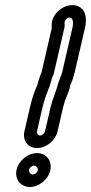

<svg xmlns="http://www.w3.org/2000/svg" viewBox="-20 -750 362 765"><path d="M210.1 -412C205.5 -392.2 188.8 -354.1 181.3 -322L159.2 -226C157.4 -218.4 147.2 -210 139.5 -210C131.8 -210 125.4 -218.4 127.2 -226L149.3 -322C155.3 -347.7 165.5 -375.8 173.4 -396C175.3 -399.8 177.6 -405.2 178.2 -408C180 -415.6 183.4 -424.1 187.6 -440.3C189.8 -446.2 193.3 -451.8 194.7 -458L236.3 -638C238.9 -649.2 237.2 -656.3 237.2 -658.1C236.9 -673 253.1 -684.9 264.1 -677.8C269.4 -674.3 273.9 -662.5 268.3 -638L228.6 -466C224.5 -448.2 213.1 -424.8 210.1 -412ZM237 -342C241.1 -360 254.3 -378.6 260 -410.6C267.4 -425.9 273.6 -444.5 278.6 -466L318.3 -638C325.3 -668.3 325.6 -703.8 298.8 -721.2C256.1 -749.1 182.3 -704.9 185.9 -645.3C186 -642 186.2 -638 186.2 -637.7L145.4 -461C143.3 -456.3 139.5 -448.3 138 -442C136.4 -435.1 132.3 -427.7 128.5 -410.3C116.4 -385.5 106.6 -353.4 99.3 -322L77.2 -226C69 -190.4 91.7 -160 127.9 -160C164.1 -160 200.9 -190.3 209.2 -226L231.3 -322C232.1 -325.4 235.1 -334.1 237 -342ZM96.1 -74C98.1 -82.6 107.2 -90 115.8 -90C124.9 -90 132.5 -80.3 130.4 -71C128.4 -62.4 119.3 -55 110.7 -55C101.6 -55 93.9 -64.7 96.1 -74ZM46.1 -74C37.5 -36.6 61.6 -5 99.2 -5C135.5 -5 172 -34.6 180.4 -71C189 -108.4 164.9 -140 127.3 -140C91 -140 54.5 -110.4 46.1 -74Z"/></svg>

Font: HoneyBee
Style: StrIt
Weight: 700
Foundry: Cannot Into Space Fonts
Version: Version 0.89